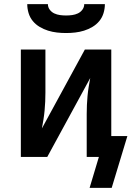

<svg xmlns="http://www.w3.org/2000/svg" viewBox="-20 -760 640 930"><path d="M300 -600Q278 -600 256 -602.5Q234 -605 213 -611.5Q192 -618 172.5 -629.5Q153 -641 139 -658Q125 -675 118.5 -696.5Q112 -718 112 -740H212Q212 -725 221 -713Q230 -701 243 -695Q256 -689 270.5 -687Q285 -685 300 -685Q315 -685 329.5 -687Q344 -689 357 -695Q370 -701 379 -713Q388 -725 388 -740H488Q488 -718 481.5 -696.5Q475 -675 461 -658Q447 -641 427.5 -629.5Q408 -618 387 -611.5Q366 -605 344 -602.5Q322 -600 300 -600ZM414 150 459 0H400V-208Q400 -230 401 -252Q402 -274 404 -295.5Q406 -317 409.5 -339Q413 -361 417 -382L209 0H81V-520H200V-312Q200 -290 199 -268Q198 -246 196 -224.5Q194 -203 190.5 -181Q187 -159 183 -138L391 -520H519V-101H597L521 150Z"/></svg>

Font: Iosevka Extended
Style: Bold
Weight: 700
Width: 7
Monospace: yes
Designer: Belleve Invis
Foundry: Belleve Invis
Version: Version 32.5.0; ttfautohint (v1.8.4)